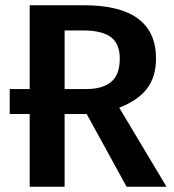

<svg xmlns="http://www.w3.org/2000/svg" viewBox="-20 -711 664 731"><path d="M462 0 310 -277H226V0H93V-277H17V-372H93V-691H299Q574 -691 574 -488Q574 -419 540 -374Q506 -329 434 -301L614 0ZM436 -488Q436 -544 402.5 -569.5Q369 -595 297 -595H226V-372H308Q371 -372 403.5 -399.5Q436 -427 436 -488Z"/></svg>

Font: Fira Sans Medium
Style: Regular
Weight: 500
Designer: bBox Type GmbH & Carrois Corporate GbR & Edenspiekermann AG
Foundry: bBox Type GmbH & Carrois Corporate GbR & Edenspiekermann AG
Version: Version 4.301